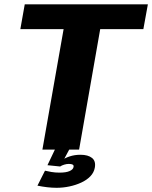

<svg xmlns="http://www.w3.org/2000/svg" viewBox="-20 -695 707 892"><path d="M177 0H347.5L445.5 -559.5H646L667 -675H95L74.5 -559.5H275.5ZM243 177.5Q273 177.5 302.5 171.2Q332 165 357.5 153.2Q383 141.5 399.8 124Q416.5 106.5 420.5 84Q426 53.5 407.5 38.8Q389 24 354 24Q326.5 24 303.2 31.8Q280 39.5 267 50.5L259.5 78.5Q266.5 73.5 278 70Q289.5 66.5 299.5 66.5Q312 66.5 317.8 69.8Q323.5 73 321.5 81.5Q319.5 92.5 303.2 99.8Q287 107 256.5 107Q236.5 107 218.8 104Q201 101 189 98L154 167.5Q175.5 172 198.8 174.8Q222 177.5 243 177.5ZM259.5 78.5 301.5 0H235L200.5 72.5Z"/></svg>

Font: Anybody
Style: Bold Italic
Weight: 700
Italic angle: -10°
Designer: Tyler Finck
Foundry: Etcetera Type Company
Version: Version 1.113;gftools[0.9.25]